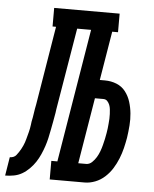

<svg xmlns="http://www.w3.org/2000/svg" viewBox="-109 -779 661 824"><g transform="rotate(5 222.0 -367.5)"><path d="M-56 0 -43 -80Q-35 -80 -27.5 -83Q-20 -86 -15 -92.5Q-10 -99 -5.5 -105.5Q-1 -112 3 -119.5Q7 -127 10.5 -134.5Q14 -142 16.5 -149.5Q19 -157 21 -164.5Q23 -172 25 -179.5Q27 -187 29 -194.5Q31 -202 32.5 -210Q34 -218 35 -225.5Q36 -233 37 -241Q41 -259 43.5 -277.5Q46 -296 50 -315L106 -655H91V-735H373V-655H348L313 -444H335Q362 -444 385.5 -434.5Q409 -425 424 -405.5Q439 -386 446.5 -362Q454 -338 456.5 -312.5Q459 -287 457 -260.5Q455 -234 451 -207Q447 -184 441.5 -161.5Q436 -139 427 -116.5Q418 -94 405 -73Q392 -52 373.5 -35Q355 -18 332 -9Q309 0 286 0H136V-80H162L257 -655H197L138 -302Q138 -298 137 -294.5Q136 -291 136 -287Q133 -269 129.5 -250.5Q126 -232 122.5 -213.5Q119 -195 115 -177Q111 -159 105 -141Q99 -123 91 -105Q83 -87 72.5 -71Q62 -55 47.5 -40.5Q33 -26 16.5 -16.5Q0 -7 -19 -3.5Q-38 0 -56 0ZM252 -80H286Q300 -80 311 -90.5Q322 -101 329.5 -113.5Q337 -126 342 -139.5Q347 -153 350.5 -166.5Q354 -180 357 -193.5Q360 -207 362 -220Q364 -230 365 -240.5Q366 -251 367 -261Q368 -271 368.5 -281.5Q369 -292 368.5 -302Q368 -312 367 -322Q366 -332 362.5 -341Q359 -350 352.5 -357Q346 -364 335 -364H299Z"/></g></svg>

Font: Iosevka Curly Slab MdObl
Style: Regular
Weight: 500
Italic angle: -9°
Monospace: yes
Designer: Belleve Invis
Foundry: Belleve Invis
Version: Version 11.0.0; ttfautohint (v1.8.3)